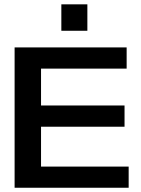

<svg xmlns="http://www.w3.org/2000/svg" viewBox="-20 -883 664 903"><path d="M48.7 0V-660H575.6V-560.3H173V-386.9H565.7V-287H173V-99.5H585.1V0ZM268.5 -738.3V-862.6H390.9V-738.3Z"/></svg>

Font: Panamera Thin
Style: Regular
Weight: 100
Designer: Bastien Sozeau
Foundry: NBR — Bastien Sozeau
Version: Version 3.003;gftools[0.9.33]